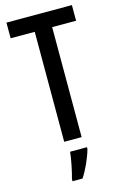

<svg xmlns="http://www.w3.org/2000/svg" viewBox="-139 -774 673 1054"><g transform="rotate(-15 197.5 -246.5)"><path d="M247 0V-625H383V-714H11V-625H148V0ZM261 71V61H165C162 101 146 174 136 209V221H193C220 180 247 121 261 71Z"/></g></svg>

Font: Noto Sans Myanmar UI ExtraCondensed Medium
Style: Regular
Weight: 500
Width: 2
Designer: Monotype Design Team
Foundry: Monotype Imaging Inc.
Version: Version 2.103